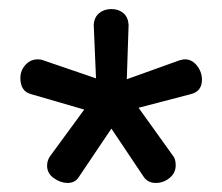

<svg xmlns="http://www.w3.org/2000/svg" viewBox="-20 -751 491 424"><path d="M25 -579Q25 -595 36 -607.5Q47 -620 64 -620Q70 -620 75 -618L192 -578L187 -696Q188 -713 199 -722Q210 -731 226 -731Q242 -731 252.5 -722Q263 -713 264 -696L260 -576L377 -618Q385 -620 388 -620Q404 -620 415 -606Q426 -592 426 -575Q426 -549 401 -543L286 -513L362 -407Q368 -400 368 -386Q368 -369 354.5 -358Q341 -347 324 -347Q306 -347 297 -361L226 -467L154 -360Q146 -347 129 -347Q114 -347 99 -357.5Q84 -368 84 -385Q84 -398 92 -408L166 -509L49 -543Q25 -549 25 -579Z"/></svg>

Font: TerminalDosisSemiBold
Style: Bold
Weight: 600
Designer: EdgarTolentino, PabloImpallari, IginoMarini
Foundry: EdgarTolentino, PabloImpallari, IginoMarini
Version: Version 1.006